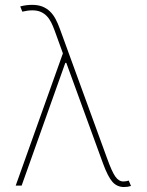

<svg xmlns="http://www.w3.org/2000/svg" viewBox="-20 -757 598 783"><path d="M236.5 -539.4 202.4 -633.5Q196 -650.9 188.6 -665.8Q181.1 -680.8 170.6 -691.6Q160.2 -702.4 146 -708.6Q131.7 -714.8 111.9 -714.8Q93.4 -714.8 71 -709.5L62.5 -730.8Q86.6 -737.2 110.8 -737.2Q135.3 -737.2 153.1 -730.1Q170.8 -723 183.9 -710.2Q197.1 -697.4 206.5 -679.7Q215.9 -661.9 223.7 -640.6L416.9 -110.8Q426.8 -83.1 435.2 -64.8Q443.5 -46.5 450.6 -36.6Q464.5 -17 483 -17Q494.3 -17 505 -20.6L514.2 1.4Q501.4 5.7 485.8 5.7Q457.4 5.7 438.9 -14.9Q429.7 -25.2 419.9 -44Q410.2 -62.9 399.9 -90.9L250.4 -500.7H246.4L68.2 0H44Z"/></svg>

Font: Inter P Thin
Style: Regular
Weight: 100
Designer: Rasmus Andersson
Foundry: rsms
Version: Version 3.018;git-588b23468